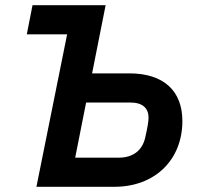

<svg xmlns="http://www.w3.org/2000/svg" viewBox="-20 -718 758 738"><path d="M120 0H420C574 0 681 -102 681 -253C681 -367 611 -436 477 -436H334L386 -698H105L83 -586H238ZM269 -112 311 -324H480C530 -324 551 -301 551 -265C551 -250 546 -224 539 -193C528 -137 488 -112 437 -112Z"/></svg>

Font: Braiins Sans SemiBold
Style: Italic
Weight: 600
Italic angle: -11.31°
Designer: Mike Abbink, Paul van der Laan, Pieter van Rosmalen, Jiri Chlebus, Lubos Buracinsky
Foundry: Bold Monday, Sudetype
Version: Version 1.000;hotconv 1.0.109;makeotfexe 2.5.65596